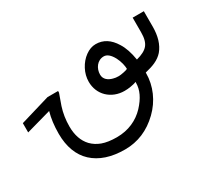

<svg xmlns="http://www.w3.org/2000/svg" viewBox="-123 -871 1286 1147"><g transform="rotate(-30 520.5 -298.0)"><path d="M960.4 -628.4H883.3V-528.8C883.3 -487.3 876 -460.4 859.9 -440.9C843.8 -421.9 818.8 -409.2 780.3 -398.9C772 -450.2 758.3 -491.2 738.3 -522.5C706.1 -575.7 664.1 -602.1 612.3 -602.1C587.9 -602.1 564.5 -593.8 541.5 -577.1C518.6 -560.5 500 -538.6 485.8 -511.7C471.7 -484.9 464.4 -456.5 464.4 -427.2C464.4 -383.8 480.5 -345.2 509.3 -317.4C538.1 -289.6 578.1 -273.4 623.5 -273.4C637.7 -273.4 651.4 -274.4 665.5 -276.9C683.6 -279.8 697.3 -283.2 706.1 -287.6V-281.7C706.1 -232.4 684.1 -187 638.7 -137.7C591.3 -87.4 525.4 -56.6 445.3 -56.6C405.3 -56.6 371.6 -61.5 344.7 -71.3C319.8 -80.6 297.9 -94.2 279.8 -112.8C247.1 -147.5 231 -194.3 231 -254.4C231 -299.8 237.8 -343.3 251 -383.8L278.3 -460.4V-471.7H205.6L0 -410.6V-346.7L172.4 -395C160.2 -352.5 153.8 -303.7 153.8 -248C153.8 -158.7 180.7 -88.4 231.4 -41.5C283.7 6.8 356.9 31.2 451.2 31.2C539.6 31.2 617.7 -1.5 685.5 -67.4C749.5 -129.4 787.1 -213.4 787.1 -301.3V-305.2C815.9 -312 839.4 -319.3 857.4 -327.6C880.4 -337.9 898.9 -351.6 913.1 -367.7C944.8 -405.3 960.4 -457 960.4 -522.9ZM700.7 -381.3C696.8 -377.9 687.5 -375 673.3 -372.1C657.2 -368.7 645 -367.2 637.7 -367.2C623 -367.2 610.4 -368.7 599.6 -372.1C570.3 -379.9 544.4 -397.5 544.4 -430.7C544.4 -473.6 572.8 -514.6 617.7 -514.6C639.6 -514.6 660.2 -497.6 678.2 -463.9C685.1 -450.7 690.9 -435.5 695.3 -418.5C698.7 -403.3 700.7 -390.6 700.7 -381.3Z"/></g></svg>

Font: SG Kara Light
Style: Regular
Weight: 400
Designer: Damoon Khanjanzadeh
Version: Version 1.000